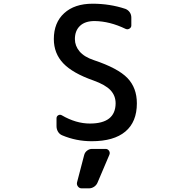

<svg xmlns="http://www.w3.org/2000/svg" viewBox="-20 -784 1040 1050"><path d="M440.4 63.5Q444.3 48.8 456.5 39.6Q468.8 30.3 483.4 30.3H557.6Q569.3 30.3 576.2 40.5Q583 50.8 578.1 62.5L513.7 213.9Q507.8 228.5 494.6 237.3Q481.4 246.1 465.8 246.1H426.8Q414.1 246.1 406.2 235.8Q398.4 225.6 401.4 212.9ZM389.6 -570.3Q389.6 -533.2 415 -502.9Q440.4 -472.7 493.2 -455.1Q625 -411.1 676.8 -357.4Q728.5 -303.7 728.5 -218.8Q728.5 -117.2 665.5 -64.5Q602.5 -11.7 481.4 -11.7Q396.5 -11.7 320.3 -43.9Q305.7 -49.8 297.4 -63.5Q289.1 -77.1 289.1 -93.8V-136.7Q289.1 -148.4 298.8 -153.8Q308.6 -159.2 318.4 -153.3Q395.5 -108.4 471.7 -108.4Q611.3 -108.4 612.3 -218.8Q612.3 -260.7 584.5 -290.5Q556.6 -320.3 491.2 -343.8Q377 -383.8 325.7 -438Q274.4 -492.2 274.4 -570.3Q274.4 -660.2 331.1 -711.9Q387.7 -763.7 486.3 -763.7Q581.1 -763.7 666 -735.4Q680.7 -729.5 689.5 -716.8Q698.2 -704.1 698.2 -687.5V-644.5Q698.2 -633.8 688 -627.4Q677.7 -621.1 667 -626Q580.1 -668 497.1 -668.9Q445.3 -668.9 417.5 -642.6Q389.6 -616.2 389.6 -570.3Z"/></svg>

Font: Gen Jyuu Gothic L Monospace Medium
Style: Regular
Weight: 500
Designer: [Source Han Sans]
Ryoko NISHIZUKA  (kana & ideographs); Paul D. Hunt (Latin, Greek & Cyrillic); Wenlong ZHANG  (bopomofo
Version: Version 1.002.20150607